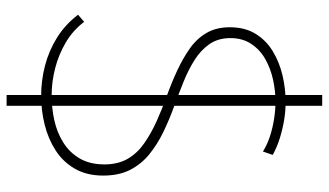

<svg xmlns="http://www.w3.org/2000/svg" viewBox="-222 -636 972 567"><g transform="rotate(90 263.5 -352.0)"><path d="M260 114H292V-818H260ZM427 -643 437 -672Q413 -685 387 -693Q361 -701 334.5 -705.5Q308 -710 280 -710Q242 -710 203 -701Q164 -692 131.5 -672.5Q99 -653 79.5 -621.5Q60 -590 60 -545Q60 -505 77 -476Q94 -447 123.5 -426.5Q153 -406 188.5 -389.5Q224 -373 263 -359Q302 -345 337.5 -329Q373 -313 402.5 -292.5Q432 -272 448.5 -243.5Q465 -215 465 -175Q465 -132 447.5 -102Q430 -72 400.5 -53.5Q371 -35 335 -27Q299 -19 261 -19Q221 -19 180.5 -29.5Q140 -40 104.5 -61Q69 -82 44 -115L23 -97Q52 -59 90.5 -35Q129 -11 173 0.5Q217 12 263 12Q306 12 348 1.5Q390 -9 424 -31Q458 -53 478 -88Q498 -123 498 -171Q498 -218 481 -251Q464 -284 435 -307.5Q406 -331 370 -348.5Q334 -366 295.5 -380Q257 -394 221 -408.5Q185 -423 156 -441.5Q127 -460 109.5 -485.5Q92 -511 92 -547Q92 -583 109.5 -609Q127 -635 155 -650.5Q183 -666 215.5 -673Q248 -680 279 -680Q304 -680 330 -676Q356 -672 381 -664Q406 -656 427 -643Z"/></g></svg>

Font: Advent Pro ExtraLight
Style: Regular
Weight: 250
Version: Version 3.000